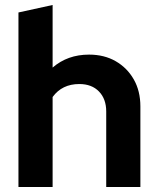

<svg xmlns="http://www.w3.org/2000/svg" viewBox="-20 -750 633 770"><path d="M54 0V-700L191 -730V-479Q251 -531 337 -531Q398 -531 444 -504.5Q490 -478 516.5 -431.5Q543 -385 543 -323V0H406V-303Q406 -353 377 -383Q348 -413 298 -413Q229 -413 191 -361V0Z"/></svg>

Font: Red Hat Display
Style: Bold
Weight: 700
Designer: Pentagram, MCKL
Foundry: Pentagram, MCKL
Version: Version 1.023; ttfautohint (v1.8.3)